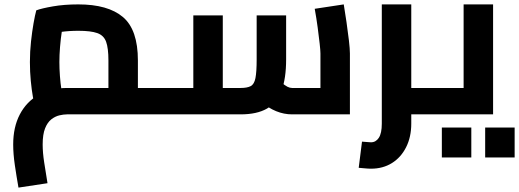

<svg xmlns="http://www.w3.org/2000/svg" viewBox="-20 -520 2360 873"><path d="M607 0V-120H726V0ZM64 333Q55 282 47.5 231Q40 180 40 137Q40 58 70 0.5Q100 -57 155 -88.5Q210 -120 285 -120Q293 -120 327.5 -120Q362 -120 410 -120Q458 -120 510.5 -120Q563 -120 607 -120L473 0V-245Q473 -301 462.5 -330Q452 -359 422.5 -369.5Q393 -380 336 -380Q293 -380 254.5 -374.5Q216 -369 192 -361L274 -442Q267 -415 261.5 -379.5Q256 -344 253 -307Q250 -270 250 -238Q250 -208 252.5 -174Q255 -140 259.5 -111.5Q264 -83 268 -67L140 -32Q135 -49 129.5 -80Q124 -111 120 -152Q116 -193 116 -238Q116 -286 121 -331.5Q126 -377 132.5 -414Q139 -451 145 -473Q169 -482 220.5 -491Q272 -500 336 -500Q471 -500 539 -442.5Q607 -385 607 -245V0Q562 0 510 0Q458 0 410 0Q362 0 328 0Q294 0 285 0Q269 0 250 4.5Q231 9 213.5 22.5Q196 36 185 63.5Q174 91 174 137Q174 174 181 219Q188 264 196 313ZM726 0V-120Q738 -120 742 -104Q746 -88 746 -60Q746 -32 742 -16Q738 0 726 0Z M1308 0Q1271 0 1235.5 -14.5Q1200 -29 1168 -57L1257 -147Q1276 -131 1287 -125.5Q1298 -120 1308 -120H1461L1437 -91V-277Q1437 -290 1433.5 -321.5Q1430 -353 1424.5 -394.5Q1419 -436 1411 -480L1543 -500Q1549 -464 1555.5 -419.5Q1562 -375 1566.5 -336Q1571 -297 1571 -277V0ZM726 0V-120H886L859 -91V-450H993V0ZM993 0V-120H1074Q1104 -120 1120 -128.5Q1136 -137 1141.5 -165Q1147 -193 1147 -250V-450H1281V-250Q1281 -163 1260 -107.5Q1239 -52 1193.5 -26Q1148 0 1074 0ZM726 0Q714 0 710 -16Q706 -32 706 -60Q706 -88 710 -104Q714 -120 726 -120Z M1850 0V-120H1969V0ZM1667 247Q1654 247 1639.5 245.5Q1625 244 1611 243L1626 124Q1642 125 1651.5 126Q1661 127 1667 127Q1689 127 1702.5 106.5Q1716 86 1716 42V-500H1850V42Q1850 103 1826.5 149.5Q1803 196 1762 221.5Q1721 247 1667 247ZM1969 0V-120Q1981 -120 1985 -104Q1989 -88 1989 -60Q1989 -32 1985 -16Q1981 0 1969 0Z M1969 0V-120H2152L2088 -70V-500H2222V0ZM1969 0Q1957 0 1953 -16Q1949 -32 1949 -60Q1949 -88 1953 -104Q1957 -120 1969 -120ZM1989 196V60H2123V196ZM2186 196V60H2320V196Z"/></svg>

Font: Titillium Web
Style: Bold
Weight: 700
Designer: Mohamed Gaber, Accademia di Belle Arti di Urbino
Foundry: Kief Type Foundry, Accademia di Belle Arti di Urbino
Version: Version 3.000